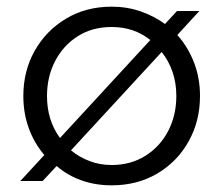

<svg xmlns="http://www.w3.org/2000/svg" viewBox="-20 -543 670 576"><path d="M315 13Q266 13 224 -2Q182 -17 150 -45L108 0H41L113 -78Q83 -113 66.5 -158Q50 -203 50 -255Q50 -330 84 -390.5Q118 -451 178 -487Q238 -523 315 -523Q361 -523 401.5 -509Q442 -495 475 -471L511 -510H578L512 -438Q544 -402 562 -355.5Q580 -309 580 -255Q580 -180 546 -119Q512 -58 452 -22.5Q392 13 315 13ZM160 -129 431 -423Q382 -462 315 -462Q257 -462 213.5 -434.5Q170 -407 145.5 -360Q121 -313 121 -255Q121 -182 160 -129ZM315 -48Q372 -48 416 -75.5Q460 -103 484.5 -150Q509 -197 509 -255Q509 -294 497.5 -327.5Q486 -361 465 -387L193 -92Q217 -72 248 -60Q279 -48 315 -48Z"/></svg>

Font: MuseoModerno Light
Style: Regular
Weight: 300
Designer: Pablo Cosgaya, Héctor Gatti, Marcela Romero, and the Authors of The MuseoModerno Project.
Foundry: Omnibus-Type Team
Version: Version 1.001